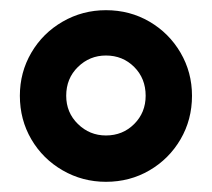

<svg xmlns="http://www.w3.org/2000/svg" viewBox="-20 -828 416 377"><path d="M188 -471Q142 -471 103 -493.5Q64 -516 41.5 -554.5Q19 -593 19 -640Q19 -686 41.5 -724.5Q64 -763 103 -785.5Q142 -808 188 -808Q235 -808 273.5 -785.5Q312 -763 334.5 -724.5Q357 -686 357 -640Q357 -593 334.5 -554.5Q312 -516 273.5 -493.5Q235 -471 188 -471ZM188 -562Q221 -562 243.5 -584.5Q266 -607 266 -640Q266 -674 243.5 -696.5Q221 -719 188 -719Q156 -719 133 -696.5Q110 -674 110 -640Q110 -607 133 -584.5Q156 -562 188 -562Z"/></svg>

Font: LinhAnh
Style: Bold
Weight: 700
Designer: Jeremy Tribby
Foundry: Tribby Type
Version: Version 1.408